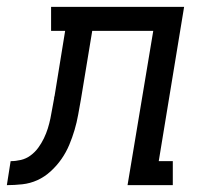

<svg xmlns="http://www.w3.org/2000/svg" viewBox="-76 -540 596 560"><path d="M-56 0 -45 -70Q-30 -70 -15 -73.5Q0 -77 13 -86.5Q26 -96 35.5 -109Q45 -122 52 -136.5Q59 -151 63.5 -165.5Q68 -180 71 -194.5Q74 -209 76.5 -224Q79 -239 82 -254Q82 -255 82 -256.5Q82 -258 83 -259L114 -450H73V-520H461L387 -70H428V0H296L371 -450H193L160 -250Q156 -228 152 -205.5Q148 -183 141.5 -161Q135 -139 126 -117.5Q117 -96 103.5 -76.5Q90 -57 72 -40.5Q54 -24 33 -14.5Q12 -5 -11 -2.5Q-34 0 -56 0Z"/></svg>

Font: Iosevka Gothic
Style: Italic
Weight: 400
Italic angle: -9°
Monospace: yes
Designer: Belleve Invis
Foundry: Belleve Invis
Version: Version 15.5.1; ttfautohint (v1.8.4)